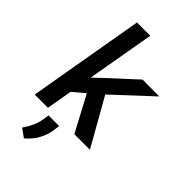

<svg xmlns="http://www.w3.org/2000/svg" viewBox="-291 -842 1168 1168"><g transform="rotate(45 293.5 -257.5)"><path d="M241.7 -230 165.5 -166 136.7 0H22.9L152.8 -750H267.1L190.9 -313.5L244.6 -364.7L422.4 -528.3L566.9 -527.8L326.2 -303.7L498 0H363.8ZM259.3 63.5Q253.4 113.8 228.8 158.2Q204.1 202.6 165 234.9L110.8 196.3Q131.8 166 146.7 134Q161.6 102.1 167 65.4L172.4 30.3H263.2Z"/></g></svg>

Font: Roboto Mono Medium
Style: Italic
Weight: 500
Designer: Google
Version: Version 2.000985; 2015; ttfautohint (v1.3)